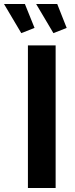

<svg xmlns="http://www.w3.org/2000/svg" viewBox="-65 -936 371 956"><path d="M-45 -916 41 -771 107 -797 59 -916ZM115 -916 201 -771 267 -797 220 -916ZM74 0H212V-710H74Z"/></svg>

Font: FIGSv2-sans-serif
Style: Bold
Weight: 700
Designer: Matt McInerney, Pablo Impallari, Rodrigo Fuenzalida,Mirko Velimirovic
Foundry: Matt McInerney, Pablo Impallari, Rodrigo Fuenzalida
Version: Version 4.021;hotconv 1.0.109;makeotfexe 2.5.65596